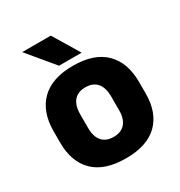

<svg xmlns="http://www.w3.org/2000/svg" viewBox="-166 -804 878 935"><g transform="rotate(-30 273.0 -336.5)"><path d="M273.5 14Q154.5 14 93.8 -45.2Q33 -104.5 33 -212V-276.5Q33 -385.5 94 -445.8Q155 -506 273.5 -506Q392 -506 452.8 -445.8Q513.5 -385.5 513.5 -276.5V-212Q513.5 -104.5 453 -45.2Q392.5 14 273.5 14ZM273.5 -106.5Q316 -106.5 338.2 -132.2Q360.5 -158 360.5 -205.5V-283Q360.5 -333 338.2 -359Q316 -385 273.5 -385Q231 -385 208.8 -359Q186.5 -333 186.5 -283V-205.5Q186.5 -158 208.8 -132.2Q231 -106.5 273.5 -106.5ZM254 -687 341.5 -542V-540H215.5L95 -685V-687Z"/></g></svg>

Font: Anek Telugu
Style: Bold
Weight: 700
Designer: Omkar Bhoir (Telugu), Yesha Goshar (Latin)
Foundry: Ek Type
Version: Version 1.003